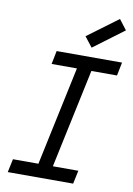

<svg xmlns="http://www.w3.org/2000/svg" viewBox="-111 -1135 834 1203"><g transform="rotate(10 306.0 -533.5)"><path d="M26 0 44 -85H206L340 -715H179L196 -800H612L595 -715H432L298 -85H460L442 0ZM408 -859 358 -923 552 -1067 601 -1003Z"/></g></svg>

Font: Victor Mono Thin SemiBold
Style: Italic
Weight: 600
Italic angle: -12°
Monospace: yes
Version: Version 1.561;gftools[0.9.30]